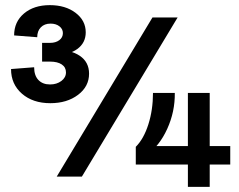

<svg xmlns="http://www.w3.org/2000/svg" viewBox="-20 -728 933 748"><path d="M23 -459 113 -466Q113 -434 129.5 -416.5Q146 -399 175 -399Q201 -399 219 -412.5Q237 -426 237 -446Q237 -466 220.5 -477Q204 -488 175 -488H144V-561H175Q197 -561 211 -571.5Q225 -582 225 -599Q225 -615 211.5 -625.5Q198 -636 177 -636Q153 -636 139 -621.5Q125 -607 125 -583L35 -590Q35 -643 73.5 -675.5Q112 -708 174 -708Q235 -708 274.5 -678Q314 -648 314 -602Q314 -561 281 -537Q248 -513 190 -513V-535Q255 -535 291 -510.5Q327 -486 327 -441Q327 -391 284 -358.5Q241 -326 176 -326Q108 -326 65.5 -363Q23 -400 23 -459ZM574 -660H672L299 -40H201ZM576 -366H661Q662 -293 631.5 -226Q601 -159 551 -124L541 -159H877V-87H509V-156Q540 -187 558 -243.5Q576 -300 576 -366ZM712 -366H797V0H712Z"/></svg>

Font: Uncut Sans Variable
Style: Regular
Weight: 400
Designer: Kasper Nordkvist
Foundry: UNCUT.wtf
Version: Version 1.304;Glyphs 3.2 (3246)